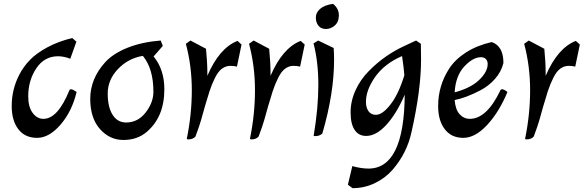

<svg xmlns="http://www.w3.org/2000/svg" viewBox="-20 -696 3040 1000"><path d="M41 -144Q41 -230 80 -306Q102 -349 136 -384Q170 -419 226.5 -449.5Q283 -480 356 -498L378 -479L346 -390Q313 -403 282 -403Q211 -403 169 -340Q127 -277 127 -195Q127 -139 150 -108Q173 -77 206 -77Q281 -77 341 -225Q342 -231 350.5 -231Q359 -231 379 -217Q355 -116 295.5 -47Q236 22 173 22Q110 22 75.5 -23Q41 -68 41 -144Z M828 -457 780 -402Q836 -334 836 -231Q836 -86 743 -8Q694 33 622.5 33Q551 33 500.5 -24Q450 -81 450 -181Q450 -286 528 -372Q569 -417 643.5 -447Q718 -477 817 -485ZM637 -58Q698 -58 738.5 -110Q779 -162 779 -218Q779 -339 724 -405Q647 -392 594 -336Q541 -280 541 -209Q541 -138 566.5 -98Q592 -58 637 -58Z M1238 -464 1214 -349Q1201 -353 1179 -353Q1157 -353 1137 -339Q1117 -325 1100 -291Q1083 -257 1071 -220Q1059 -183 1047 -141Q1035 -99 1027.5 -71.5Q1020 -44 998 15Q985 30 961 30Q953 30 953 26Q979 -101 979 -226.5Q979 -352 948 -468L972 -485L1053 -442Q1060 -370 1060 -315V-301Q1122 -446 1217 -483Z M1567 -464 1543 -349Q1530 -353 1508 -353Q1486 -353 1466 -339Q1446 -325 1429 -291Q1412 -257 1400 -220Q1388 -183 1376 -141Q1364 -99 1356.5 -71.5Q1349 -44 1327 15Q1314 30 1290 30Q1282 30 1282 26Q1308 -101 1308 -226.5Q1308 -352 1277 -468L1301 -485L1382 -442Q1389 -370 1389 -315V-301Q1451 -446 1546 -483Z M1718 -446Q1720 -416 1720 -384Q1720 -210 1659 -1Q1645 13 1621 13Q1616 13 1614.5 12Q1613 11 1614 9Q1638 -134 1638 -254Q1638 -374 1613 -470L1637 -485ZM1715 -676Q1745 -651 1745 -616.5Q1745 -582 1724 -563.5Q1703 -545 1677.5 -545Q1652 -545 1638.5 -562Q1625 -579 1625 -605Q1625 -631 1648 -650.5Q1671 -670 1715 -676Z M2089 -458 2147 -485 2172 -468Q2173 -448 2173 -385Q2173 -228 2123 -7Q2099 103 2024 189Q1986 232 1932 258Q1878 284 1816 284L1792 266L1815 169Q1861 182 1899 182Q2085 182 2088 -203Q2045 -103 1992 -45.5Q1939 12 1887 12Q1848 12 1827 -19.5Q1806 -51 1806 -110.5Q1806 -170 1832 -226.5Q1858 -283 1901 -326Q1982 -409 2089 -458ZM2086 -304Q2084 -337 2074 -404Q1982 -364 1934 -295.5Q1886 -227 1886 -166Q1886 -135 1899.5 -116.5Q1913 -98 1938 -98Q1972 -98 2014 -152Q2056 -206 2086 -304Z M2602 -368Q2591 -322 2558 -285Q2525 -248 2483 -226Q2406 -186 2348 -175Q2352 -125 2374 -101Q2396 -77 2427 -77Q2515 -77 2586 -225Q2587 -231 2596 -231Q2605 -231 2623 -217Q2580 -113 2517.5 -45.5Q2455 22 2393 22Q2331 22 2296.5 -23Q2262 -68 2262 -144Q2262 -249 2319 -338Q2350 -386 2406.5 -422.5Q2463 -459 2541 -477Q2602 -456 2602 -368ZM2485 -398Q2443 -398 2398 -349.5Q2353 -301 2348 -215Q2431 -237 2475.5 -279.5Q2520 -322 2520 -363Q2520 -378 2511 -388Q2502 -398 2485 -398Z M3000 -464 2976 -349Q2963 -353 2941 -353Q2919 -353 2899 -339Q2879 -325 2862 -291Q2845 -257 2833 -220Q2821 -183 2809 -141Q2797 -99 2789.5 -71.5Q2782 -44 2760 15Q2747 30 2723 30Q2715 30 2715 26Q2741 -101 2741 -226.5Q2741 -352 2710 -468L2734 -485L2815 -442Q2822 -370 2822 -315V-301Q2884 -446 2979 -483Z"/></svg>

Font: Julee
Style: Regular
Weight: 400
Version: Version 1.001